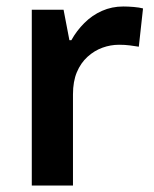

<svg xmlns="http://www.w3.org/2000/svg" viewBox="-20 -572 474 592"><path d="M360 -552Q375 -552 392.5 -550.5Q410 -549 421 -546L408 -428Q396 -430 380.5 -432Q365 -434 347 -434Q321 -434 296 -425Q271 -416 250 -397Q229 -378 217 -349.5Q205 -321 205 -281V0H78V-542H176L194 -448H200Q216 -477 240 -501Q264 -525 294.5 -538.5Q325 -552 360 -552Z"/></svg>

Font: Noto Sans Khmer SemiBold
Style: Regular
Weight: 600
Version: Version 2.003